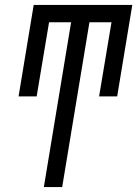

<svg xmlns="http://www.w3.org/2000/svg" viewBox="-20 -755 554 775"><path d="M157 0 267 -665H178L128 -366H55L116 -735H514L453 -366H380L430 -665H341L231 0Z"/></svg>

Font: Iosevka Oblique
Style: Regular
Weight: 400
Italic angle: -9°
Monospace: yes
Designer: Belleve Invis
Foundry: Belleve Invis
Version: Version 32.5.0; ttfautohint (v1.8.4)